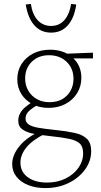

<svg xmlns="http://www.w3.org/2000/svg" viewBox="-20 -668 515 977"><path d="M211 289Q162 289 124 274Q86 259 64 231.5Q42 204 42 167Q42 121 79.5 75Q117 29 195 -6L210 12Q144 45 114 82.5Q84 120 84 159Q84 207 121.5 234Q159 261 219 261Q272 261 313.5 240.5Q355 220 379 186Q403 152 403 112Q403 78 385.5 62Q368 46 332 38.5Q296 31 239 25Q193 20 155.5 13.5Q118 7 95.5 -8.5Q73 -24 73 -53Q73 -75 82.5 -92Q92 -109 110.5 -124.5Q129 -140 156 -156L177 -137Q146 -120 128 -103.5Q110 -87 110 -65Q110 -45 127 -34Q144 -23 177 -17.5Q210 -12 258 -7Q317 -1 358.5 8Q400 17 422 38Q444 59 444 101Q444 152 412.5 195Q381 238 328.5 263.5Q276 289 211 289ZM227 -119Q181 -119 145 -138Q109 -157 88.5 -190Q68 -223 68 -265Q68 -309 90 -343Q112 -377 149.5 -396Q187 -415 235 -415Q305 -415 349.5 -375Q394 -335 394 -272Q394 -229 372.5 -194Q351 -159 313 -139Q275 -119 227 -119ZM232 -148Q269 -148 296 -163Q323 -178 338.5 -205.5Q354 -233 354 -266Q354 -320 319 -353.5Q284 -387 229 -387Q176 -387 142 -354Q108 -321 108 -268Q108 -234 124 -206.5Q140 -179 168 -163.5Q196 -148 232 -148ZM309 -371 297 -394 453 -400V-371ZM240 -502Q188 -502 155 -539Q122 -576 111 -645L137 -648Q145 -594 172 -565Q199 -536 240 -536Q281 -536 307 -565Q333 -594 342 -648L368 -645Q358 -576 325 -539Q292 -502 240 -502Z"/></svg>

Font: Ysabeau ExtraLight
Style: Regular
Weight: 250
Designer: Christian Thalmann (Catharsis Fonts)
Version: Version 2.002